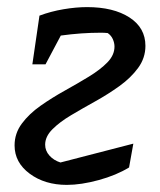

<svg xmlns="http://www.w3.org/2000/svg" viewBox="-20 -512 449 540"><path d="M168 8Q106 8 63.5 -23.5Q21 -55 21 -103Q21 -137 41.5 -164.5Q62 -192 94 -214.5Q126 -237 162 -257Q198 -277 230 -296.5Q262 -316 282 -336.5Q302 -357 302 -381Q302 -391 297.5 -401.5Q293 -412 283 -419Q274 -420 264 -420Q209 -420 151 -412L108 -331H71L91 -468Q123 -480 158.5 -486Q194 -492 225 -492Q299 -492 344 -463Q389 -434 389 -383Q389 -349 368.5 -321Q348 -293 316 -270Q284 -247 248 -227Q212 -207 180 -188Q148 -169 127.5 -148.5Q107 -128 107 -105Q107 -88 119 -74.5Q131 -61 150 -55L355 -108L343 -41Q307 -19 257.5 -5.5Q208 8 168 8Z"/></svg>

Font: Piazzolla Medium
Style: Italic
Weight: 500
Italic angle: -11.3°
Designer: Juan Pablo del Peral
Foundry: Huerta Tipografica
Version: Version 1.330